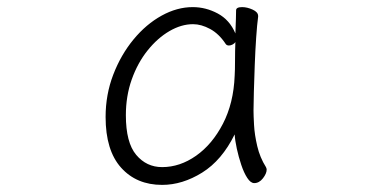

<svg xmlns="http://www.w3.org/2000/svg" viewBox="-20 -504 1040 540"><path d="M706 -457Q703 -435 700.5 -398.5Q698 -362 696.5 -321.5Q695 -281 694 -246Q693 -211 693 -193Q693 -180 694.5 -152.5Q696 -125 703.5 -93Q711 -61 728 -34Q730 -30 730 -27Q730 -16 719.5 -2.5Q709 11 695 11Q685 11 675.5 -3.5Q666 -18 658.5 -40.5Q651 -63 646 -86Q641 -109 640 -126Q604 -53 548.5 -18.5Q493 16 436 16Q364 16 320.5 -32.5Q277 -81 277 -175Q277 -238 298.5 -294Q320 -350 355.5 -393Q391 -436 434.5 -460Q478 -484 522 -484Q559 -484 592.5 -466Q626 -448 642 -410Q643 -433 643.5 -450.5Q644 -468 644 -475Q644 -484 661 -484Q675 -484 690.5 -477Q706 -470 706 -459ZM642 -386Q640 -382 634.5 -379Q629 -376 624 -376Q618 -376 615 -380Q596 -409 571 -422.5Q546 -436 523 -436Q490 -436 456.5 -416.5Q423 -397 395 -362Q367 -327 350.5 -280.5Q334 -234 334 -180Q334 -103 363 -68.5Q392 -34 436 -34Q486 -34 531.5 -66Q577 -98 607 -156Q637 -214 640 -291Q641 -306 641 -333.5Q641 -361 642 -386Z"/></svg>

Font: Moon Stars Kai T HW Light
Style: Regular
Weight: 300
Designer: GuiWonder
Version: Version 1.101